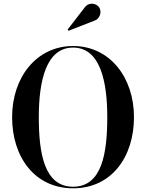

<svg xmlns="http://www.w3.org/2000/svg" viewBox="-20 -1009 790 1039"><path d="M488 -896C520.5 -905 532.5 -944 517 -968.5C503 -990.5 461 -1001.5 437 -967L346 -849L351 -842.5ZM375.5 10C583.5 10 705 -159.5 705 -375C705 -590.5 573.5 -760 375.5 -760C177.5 -760 45.5 -590.5 45.5 -375C45.5 -159.5 167.5 10 375.5 10ZM375.5 -751.5C522 -751.5 560.5 -569.5 560.5 -375C560.5 -180.5 532 1.5 375.5 1.5C219 1.5 190 -180.5 190 -375C190 -569.5 229 -751.5 375.5 -751.5Z"/></svg>

Font: Bodoni* 24pt Medium
Style: Regular
Weight: 500
Version: Version 2.3